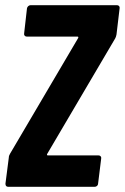

<svg xmlns="http://www.w3.org/2000/svg" viewBox="-20 -720 481 740"><path d="M1 -12 14 -113Q14 -120 19 -128L281 -573Q284 -579 278 -579H83Q78 -579 75 -582.5Q72 -586 73 -591L84 -688Q85 -693 89 -696.5Q93 -700 98 -700H431Q436 -700 439 -696.5Q442 -693 441 -688L429 -587Q427 -577 424 -572L162 -127Q159 -121 165 -121H360Q365 -121 368 -117.5Q371 -114 370 -109L358 -12Q358 -7 354 -3.5Q350 0 345 0H12Q1 0 1 -12Z"/></svg>

Font: Barlow Condensed
Style: Bold Italic
Weight: 700
Width: 3
Italic angle: -7°
Designer: Jeremy Tribby
Foundry: Tribby Type
Version: Version 1.408